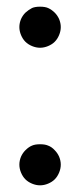

<svg xmlns="http://www.w3.org/2000/svg" viewBox="-20 -774 240 575"><path d="M43 -717Q48 -728 56 -736Q66 -745 76 -750Q85 -754 100 -754Q115 -754 124 -750Q135 -745 144 -736Q152 -728 157 -717Q162 -705 162 -693Q162 -681 157 -669Q152 -657 144 -649Q136 -641 124 -636Q112 -631 100 -631Q88 -631 76 -636Q64 -641 56 -649Q48 -657 43 -669Q38 -681 38 -693Q38 -705 43 -717ZM43 -305Q48 -316 56 -324Q66 -334 76 -338Q85 -342 100 -342Q115 -342 124 -338Q135 -334 144 -324Q152 -316 157 -305Q162 -293 162 -281Q162 -269 157 -257Q152 -245 144 -237Q136 -229 124 -224Q112 -219 100 -219Q88 -219 76 -224Q64 -229 56 -237Q48 -245 43 -257Q38 -269 38 -281Q38 -293 43 -305Z"/></svg>

Font: DSEG14 Classic
Style: Light
Weight: 300
Designer: Keshikan(Twitter:@keshinomi_88pro)
Version: Version 0.46